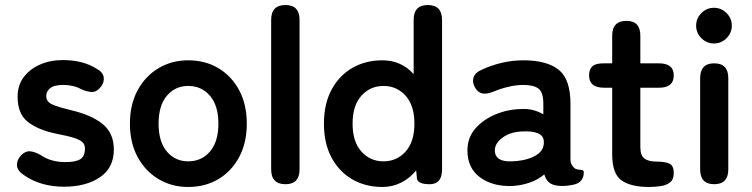

<svg xmlns="http://www.w3.org/2000/svg" viewBox="-20 -733 2993 764"><path d="M234 10Q189 10 148.5 -1.5Q108 -13 74 -37Q49 -54 47.5 -74.5Q46 -95 63 -114Q80 -132 98.5 -131Q117 -130 142 -116Q182 -88 240 -88Q281 -88 299.5 -99.5Q318 -111 318 -142Q318 -157 309 -166.5Q300 -176 275.5 -184Q251 -192 204 -201Q134 -215 92 -247Q50 -279 50 -348Q50 -393 74 -425.5Q98 -458 139 -476Q180 -494 230 -494Q308 -494 362 -461Q389 -447 392.5 -426.5Q396 -406 381 -387Q365 -367 346.5 -367Q328 -367 303 -378Q287 -387 269.5 -391Q252 -395 232 -395Q195 -395 179.5 -382Q164 -369 164 -351Q164 -338 171.5 -329Q179 -320 201 -312Q223 -304 265 -294Q345 -275 389 -239Q433 -203 433 -138Q433 -65 377.5 -27.5Q322 10 234 10Z M729 11Q663 11 610.5 -20.5Q558 -52 527.5 -108.5Q497 -165 497 -241Q497 -317 527.5 -373.5Q558 -430 610.5 -461.5Q663 -493 729 -493Q797 -493 849.5 -461.5Q902 -430 932 -373.5Q962 -317 962 -241Q962 -165 932 -108.5Q902 -52 849.5 -20.5Q797 11 729 11ZM729 -91Q782 -91 815.5 -130Q849 -169 849 -241Q849 -313 815.5 -352Q782 -391 729 -391Q677 -391 644 -352Q611 -313 611 -241Q611 -169 644 -130Q677 -91 729 -91Z M1116 0Q1059 0 1059 -59V-654Q1059 -713 1116 -713Q1172 -713 1172 -654V-59Q1172 0 1116 0Z M1501 11Q1435 11 1382.5 -19Q1330 -49 1299.5 -105.5Q1269 -162 1269 -241Q1269 -320 1299.5 -376.5Q1330 -433 1382.5 -463Q1435 -493 1501 -493Q1577 -493 1626 -438V-654Q1626 -713 1682 -713Q1739 -713 1739 -654V-59Q1739 0 1690 0Q1642 0 1639 -23L1636 -55Q1611 -24 1576.5 -6.5Q1542 11 1501 11ZM1506 -91Q1559 -91 1594 -130Q1629 -169 1629 -241Q1629 -313 1594 -352Q1559 -391 1506 -391Q1453 -391 1418 -352Q1383 -313 1383 -241Q1383 -169 1418 -130Q1453 -91 1506 -91Z M2019 7Q1941 10 1890.5 -27Q1840 -64 1840 -134Q1840 -185 1871 -221Q1902 -257 1951 -277.5Q2000 -298 2052 -299Q2078 -301 2101 -295Q2124 -289 2142 -278V-320Q2142 -367 2122 -381Q2102 -395 2063 -395Q2035 -395 2004.5 -388Q1974 -381 1945 -369Q1919 -358 1900.5 -361Q1882 -364 1870 -385Q1858 -406 1864.5 -425.5Q1871 -445 1898 -456Q1934 -473 1976.5 -483Q2019 -493 2063 -493Q2156 -493 2203 -455.5Q2250 -418 2250 -320V-99Q2250 -89 2252.5 -83Q2255 -77 2257 -74Q2266 -61 2276.5 -59Q2287 -57 2295 -56.5Q2303 -56 2303 -47Q2303 -29 2293.5 -16Q2284 -3 2262 2Q2239 7 2217 7Q2186 7 2169.5 -3.5Q2153 -14 2146 -39Q2121 -18 2088 -6.5Q2055 5 2019 7ZM2017 -91Q2073 -93 2109.5 -113Q2146 -133 2144 -170Q2143 -194 2119.5 -203Q2096 -212 2061 -210Q2012 -209 1980 -185.5Q1948 -162 1949 -133Q1951 -88 2017 -91Z M2562 11Q2491 11 2453.5 -15Q2416 -41 2416 -119V-384H2383Q2324 -384 2324 -433Q2324 -456 2336.5 -468.5Q2349 -481 2382 -481H2416V-591Q2416 -650 2473 -650Q2528 -650 2528 -591V-481H2602Q2661 -481 2661 -433Q2661 -384 2603 -384H2528V-148Q2528 -114 2544.5 -102Q2561 -90 2592 -90Q2624 -90 2642.5 -82.5Q2661 -75 2661 -44Q2661 -19 2646.5 -7.5Q2632 4 2609.5 7.5Q2587 11 2562 11Z M2822 0Q2766 0 2766 -59V-422Q2766 -481 2822 -481Q2878 -481 2878 -422V-59Q2878 0 2822 0ZM2821 -560Q2792 -560 2771 -581Q2750 -602 2750 -631Q2750 -660 2771 -681Q2792 -702 2821 -702Q2850 -702 2871 -681Q2892 -660 2892 -631Q2892 -602 2871 -581Q2850 -560 2821 -560Z"/></svg>

Font: Zen Maru Gothic
Style: Bold
Weight: 700
Designer: Yoshimichi Ohira
Foundry: Positype
Version: Version 1.001